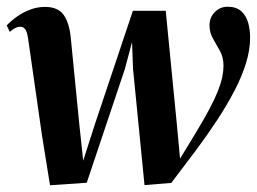

<svg xmlns="http://www.w3.org/2000/svg" viewBox="-23 -540 762 570"><path d="M125.5 10 101.5 -139 60.5 -425Q57.5 -445.5 52 -453Q46.5 -460.5 37 -460.5Q29 -460.5 21.8 -456.5Q14.5 -452.5 6 -445.5L-3 -464.5Q9.5 -478 27 -490.5Q44.5 -503 66 -511.2Q87.5 -519.5 110.5 -519.5Q149 -519.5 165.8 -496Q182.5 -472.5 187 -429L212.5 -170.5L224 -63L258 -169L371.5 -508H469L502 -171L511.5 -69L557.5 -144.5Q582 -185 598.2 -215.5Q614.5 -246 623.8 -269.5Q633 -293 636.8 -311.2Q640.5 -329.5 640.5 -344.5Q640.5 -370 630 -388.8Q619.5 -407.5 609.2 -425.5Q599 -443.5 599 -465Q599 -488.5 614.8 -504.2Q630.5 -520 652.5 -520Q679 -520 693.5 -506.5Q708 -493 713.8 -472.2Q719.5 -451.5 719.5 -428Q719.5 -392 707.5 -353Q695.5 -314 673.8 -272Q652 -230 622.8 -185.2Q593.5 -140.5 558.5 -93.5Q523.5 -46.5 485.5 3L406 9.5L372 -335L369 -415L347.5 -334.5L234.5 2.5Z"/></svg>

Font: Merriweather 144pt SemiBold
Style: Italic
Weight: 600
Italic angle: -7.8°
Version: Version 2.101